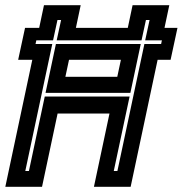

<svg xmlns="http://www.w3.org/2000/svg" viewBox="-24 -720 704 740"><path d="M-3.5 0 100.5 -489.5H46L72.5 -612.5H127L145.5 -700H287L268.5 -612.5H468.5L487 -700H628.5L610 -612.5H660L633.5 -489.5H583.5L479.5 0H338L398 -282.5H198L138 0ZM73.5 -61H87.5L148.5 -348H475.5L414.5 -61H428.5L532.5 -550.5H597L600 -564.5H535.5L552.5 -643H538.5L521.5 -564.5H194.5L211.5 -643H197.5L180.5 -564.5H116L113 -550.5H177.5ZM151.5 -362 191.5 -550.5H518.5L478.5 -362ZM228 -424H428L442 -489.5H242Z"/></svg>

Font: Tourney Thin
Style: Bold Italic
Weight: 700
Italic angle: -12°
Version: Version 1.015